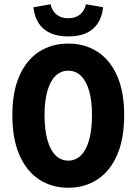

<svg xmlns="http://www.w3.org/2000/svg" viewBox="-20 -868 640 900"><path d="M300 12Q222.4 12 163.2 -26.8Q104.1 -65.7 71 -141.4Q37.9 -217.2 37.9 -328.8Q37.9 -437.7 71 -512.5Q104.1 -587.3 163.2 -625.5Q222.4 -663.7 300 -663.7Q377.6 -663.7 436.8 -625.5Q495.9 -587.3 529 -512.5Q562.1 -437.7 562.1 -328.8Q562.1 -217.2 529 -141.4Q495.9 -65.7 436.8 -26.8Q377.6 12 300 12ZM300 -115.1Q334.1 -115.1 359 -139.3Q383.9 -163.5 397.5 -211Q411.2 -258.5 411.2 -328.8Q411.2 -396.7 397.5 -443.1Q383.9 -489.4 359 -513Q334.1 -536.6 300 -536.6Q265.9 -536.6 241 -513Q216.1 -489.4 202.5 -443.1Q188.8 -396.7 188.8 -328.8Q188.8 -258.5 202.5 -211Q216.1 -163.5 241 -139.3Q265.9 -115.1 300 -115.1ZM300 -697.2Q250.4 -697.2 215.8 -712.9Q181.2 -728.6 161.4 -759.1Q141.5 -789.7 136.7 -834L217.1 -847.9Q223.7 -817.1 245.1 -799.8Q266.5 -782.5 300 -782.5Q333.5 -782.5 354.9 -799.8Q376.3 -817.1 382.9 -847.9L463.3 -834Q458.7 -789.7 438.7 -759.1Q418.8 -728.6 384.3 -712.9Q349.8 -697.2 300 -697.2Z"/></svg>

Font: Source Code Pro ExtraLight
Style: Regular
Weight: 200
Monospace: yes
Designer: Paul D. Hunt, Teo Tuominen
Foundry: Adobe
Version: Version 1.026;hotconv 1.1.0;makeotfexe 2.6.0